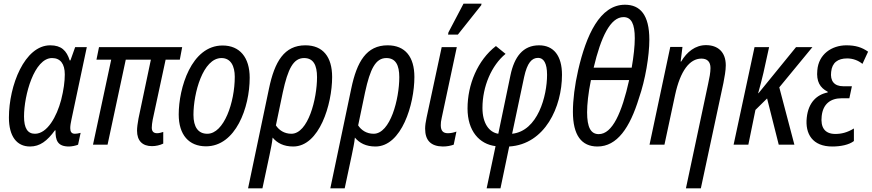

<svg xmlns="http://www.w3.org/2000/svg" viewBox="-20 -795 4790 1055"><path d="M145 10C199 10 239 -20 282 -79H285C284 -23 297 10 359 10C375 10 398 5 409 0L423 -65C411 -62 401 -60 392 -60C373 -60 366 -71 366 -91C366 -105 369 -121 373 -140L457 -536H393L367 -463H363C346 -517 317 -546 256 -546C115 -546 29 -325 29 -149C29 -46 72 10 145 10ZM172 -60C132 -60 112 -90 112 -155C112 -272 168 -476 266 -476C312 -476 336 -444 336 -386C336 -348 330 -301 316 -246C292 -155 240 -60 172 -60Z M815 8C836 8 859 3 877 -6V-70C868 -67 855 -63 843 -63C824 -63 814 -73 814 -93C814 -105 816 -121 819 -137L890 -467H968L981 -536H524L510 -467H591L491 0H571L671 -467H809L741 -144C736 -117 733 -94 733 -77C733 -21 763 8 815 8Z M1112 9C1275 9 1352 -204 1352 -368C1352 -480 1297 -545 1203 -545C1031 -545 962 -310 962 -166C962 -54 1018 9 1112 9ZM1119 -60C1069 -60 1043 -97 1043 -164C1043 -283 1095 -476 1197 -476C1248 -476 1270 -432 1270 -373C1270 -233 1211 -60 1119 -60Z M1458 -308 1343 240H1422L1461 57C1468 22 1475 -8 1478 -39C1503 -9 1539 10 1591 10C1735 10 1805 -222 1805 -372C1805 -482 1755 -546 1658 -546C1542 -546 1489 -457 1458 -308ZM1581 -60C1542 -60 1513 -80 1496 -106L1534 -288C1562 -417 1592 -476 1651 -476C1702 -476 1722 -437 1722 -371C1722 -251 1673 -60 1581 -60Z M1910 -308 1795 240H1874L1913 57C1920 22 1927 -8 1930 -39C1955 -9 1991 10 2043 10C2187 10 2257 -222 2257 -372C2257 -482 2207 -546 2110 -546C1994 -546 1941 -457 1910 -308ZM2033 -60C1994 -60 1965 -80 1948 -106L1986 -288C2014 -417 2044 -476 2103 -476C2154 -476 2174 -437 2174 -371C2174 -251 2125 -60 2033 -60Z M2442 -605H2496L2624 -766L2626 -775H2527L2444 -617ZM2413 10C2436 10 2456 6 2473 0L2488 -72C2472 -66 2456 -63 2441 -63C2416 -63 2402 -75 2402 -107C2402 -118 2403 -131 2407 -147L2490 -536H2407L2324 -149C2319 -125 2316 -106 2316 -88C2316 -23 2348 9 2413 10Z M2654 240H2730L2778 10C2975 -2 3068 -208 3068 -384C3068 -489 3022 -546 2942 -546C2853 -546 2806 -482 2785 -382L2718 -60C2667 -68 2631 -118 2631 -202C2631 -320 2681 -436 2758 -499L2705 -542C2604 -464 2549 -330 2549 -199C2549 -75 2614 -3 2703 8ZM2794 -60 2860 -372C2877 -450 2902 -477 2937 -477C2967 -477 2986 -448 2986 -384C2986 -267 2935 -75 2794 -60Z M3128 -181C3128 -52 3175 10 3263 10C3371 10 3441 -93 3491 -256C3526 -356 3548 -489 3548 -577C3548 -714 3497 -769 3414 -769C3276 -769 3201 -601 3157 -410C3138 -327 3128 -246 3128 -181ZM3242 -423C3282 -592 3334 -701 3406 -701C3449 -701 3468 -664 3468 -585C3468 -543 3462 -486 3451 -423ZM3206 -178C3206 -221 3212 -281 3227 -355H3437C3397 -176 3345 -58 3270 -58C3227 -58 3206 -94 3206 -178Z M3871 -334 3749 240H3831L3955 -339C3961 -370 3968 -407 3968 -436C3968 -510 3924 -547 3859 -547C3801 -547 3754 -510 3723 -457H3720L3730 -537H3663L3549 0H3631L3689 -271C3718 -407 3770 -473 3834 -473C3866 -473 3884 -456 3884 -421C3884 -397 3878 -365 3871 -334Z M4011 0H4092L4131 -191L4195 -254L4259 0H4345L4262 -315L4444 -536H4354L4148 -283H4146C4157 -322 4167 -361 4175 -395L4206 -536H4126Z M4553 10C4599 10 4645 1 4672 -20V-89C4636 -67 4604 -59 4570 -59C4511 -59 4488 -96 4495 -157C4502 -224 4544 -255 4604 -255H4647L4661 -321H4614C4563 -321 4541 -351 4547 -400C4552 -451 4584 -474 4635 -474C4666 -474 4696 -463 4719 -444L4750 -511C4716 -535 4681 -546 4631 -546C4550 -546 4478 -497 4471 -409C4465 -348 4485 -313 4528 -291V-287C4468 -275 4422 -232 4413 -149C4403 -59 4445 10 4553 10Z"/></svg>

Font: Noto Sans Condensed
Style: Italic
Weight: 400
Width: 3
Italic angle: -12°
Designer: Monotype Design Team
Foundry: Monotype Imaging Inc.
Version: Version 2.013